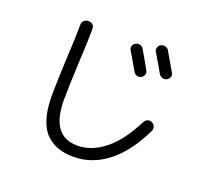

<svg xmlns="http://www.w3.org/2000/svg" viewBox="-136 -949 1272 1167"><g transform="rotate(20 500.0 -365.5)"><path d="M569.3 -728.5Q582 -735.4 596.2 -731.4Q610.4 -727.5 618.2 -714.8Q658.2 -647.5 685.5 -596.7Q692.4 -584 687.5 -570.3Q682.6 -556.6 669.9 -550.8L668.9 -549.8Q655.3 -543.9 641.6 -548.3Q627.9 -552.7 620.1 -566.4Q585.9 -627 552.7 -681.6Q545.9 -693.4 549.8 -707Q553.7 -720.7 567.4 -727.5ZM766.6 -757.8Q807.6 -688.5 836.9 -636.7Q843.8 -624 838.9 -610.8Q834 -597.7 821.3 -590.8L819.3 -589.8Q805.7 -584 792 -588.4Q778.3 -592.8 769.5 -606.4Q763.7 -618.2 701.2 -723.6Q693.4 -735.4 697.3 -749.5Q701.2 -763.7 713.9 -771.5L716.8 -772.5Q729.5 -779.3 744.6 -774.9Q759.8 -770.5 766.6 -757.8ZM447.3 46.9Q392.6 46.9 349.1 32.2Q305.7 17.6 270.5 -15.6Q235.4 -48.8 216.3 -110.4Q197.3 -171.9 197.3 -259.8Q197.3 -335.9 205.1 -502Q211.9 -621.1 212.9 -724.6Q212.9 -738.3 224.1 -749Q235.4 -759.8 249 -759.8H255.9Q269.5 -759.8 280.3 -750Q291 -740.2 291 -725.6Q290 -623 283.2 -503.9Q275.4 -337.9 275.4 -259.8Q275.4 -24.4 447.3 -25.4Q538.1 -25.4 622.6 -93.3Q707 -161.1 775.4 -297.9Q782.2 -310.5 795.4 -315.9Q808.6 -321.3 823.2 -314.5L826.2 -313.5Q838.9 -306.6 843.8 -293Q848.6 -279.3 842.8 -265.6Q768.6 -110.4 667.5 -31.7Q566.4 46.9 447.3 46.9Z"/></g></svg>

Font: Rounded-L Mgen+ 2m regular
Style: Regular
Weight: 400
Designer: [Source Han Sans]
Ryoko NISHIZUKA  (kana & ideographs); Paul D. Hunt (Latin, Greek & Cyrillic); Wenlong ZHANG  (bopomofo
Version: Version 1.059.20150602